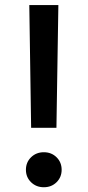

<svg xmlns="http://www.w3.org/2000/svg" viewBox="-20 -748 353 774"><path d="M105.5 -232.9 98.1 -727.5H215.3L207.5 -232.9ZM156.7 6.8Q126 6.8 105.2 -13.4Q84.5 -33.7 84.5 -63.5Q84.5 -93.8 105.2 -114Q126 -134.3 156.7 -134.3Q187.5 -134.3 208 -114Q228.5 -93.8 228.5 -63.5Q228.5 -33.7 208 -13.4Q187.5 6.8 156.7 6.8Z"/></svg>

Font: Inter V
Style: Weight 500 Optical size 14.0
Weight: 500
Designer: Rasmus Andersson
Foundry: rsms
Version: Version 4.000;git-4fc901f